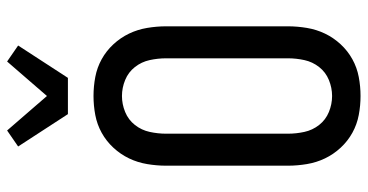

<svg xmlns="http://www.w3.org/2000/svg" viewBox="-267 -759 1034 540"><g transform="rotate(-90 250.0 -489.0)"><path d="M250 8Q223 8 196.5 3Q170 -2 146.5 -15Q123 -28 104.5 -48Q86 -68 74.5 -92Q63 -116 58.5 -143Q54 -170 54 -196V-539Q54 -565 58.5 -592Q63 -619 74.5 -643Q86 -667 104.5 -687Q123 -707 146.5 -720Q170 -733 196.5 -738Q223 -743 250 -743Q277 -743 303.5 -738Q330 -733 353.5 -720Q377 -707 395.5 -687Q414 -667 425.5 -643Q437 -619 441.5 -592Q446 -565 446 -539V-196Q446 -170 441.5 -143Q437 -116 425.5 -92Q414 -68 395.5 -48Q377 -28 353.5 -15Q330 -2 303.5 3Q277 8 250 8ZM250 -72Q273 -72 295 -81Q317 -90 331.5 -108.5Q346 -127 351 -150Q356 -173 356 -196V-539Q356 -562 351 -585Q346 -608 331.5 -626.5Q317 -645 295 -654Q273 -663 250 -663Q227 -663 205 -654Q183 -645 168.5 -626.5Q154 -608 149 -585Q144 -562 144 -539V-196Q144 -173 149 -150Q154 -127 168.5 -108.5Q183 -90 205 -81Q227 -72 250 -72ZM199 -815 108 -955 153 -986 250 -874 347 -986 392 -955 301 -815Z"/></g></svg>

Font: Iosevka Bendy Medium
Style: Regular
Weight: 500
Monospace: yes
Designer: Belleve Invis
Foundry: Belleve Invis
Version: Version 30.1.2